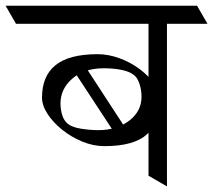

<svg xmlns="http://www.w3.org/2000/svg" viewBox="-62 -665 760 685"><path d="M87.9 -316.9Q87.9 -394 136.5 -432.9Q185.1 -471.7 286.1 -471.7Q324.2 -471.7 363.5 -457.5Q402.8 -443.4 435.8 -418.9Q468.8 -394.5 488.8 -364Q508.8 -333.5 508.8 -300.3Q508.8 -229.5 462.9 -186.5Q417 -143.6 310.5 -143.6Q271 -143.6 231.4 -159.9Q191.9 -176.3 159.4 -202.4Q127 -228.5 107.4 -258.8Q87.9 -289.1 87.9 -316.9ZM308.1 -421.4Q238.8 -421.4 196.3 -384.8Q153.8 -348.1 153.8 -295.4Q153.8 -274.9 159.9 -254.6Q166 -234.4 180.2 -223.1Q196.3 -210.4 228.5 -205.6Q260.7 -200.7 288.6 -200.7Q355 -200.7 398.9 -234.4Q442.9 -268.1 442.9 -319.8Q442.9 -343.8 435.8 -365.2Q428.7 -386.7 417.5 -396Q401.4 -409.7 372.3 -415.5Q343.3 -421.4 308.1 -421.4ZM345.2 -192.9 207.5 -402.8 246.1 -421.9 383.3 -211.4ZM384.3 -644.5 421.4 -580.1H-4.9L-42 -644.5ZM641.1 -644.5 678.2 -580.1H235.4L198.2 -644.5ZM467.8 -38.1V-644.5H533.7V0Z"/></svg>

Font: Annapurna SIL
Style: Regular
Weight: 400
Designer: Peter Martin, Annie Olsen
Foundry: SIL International
Version: Version 2.000